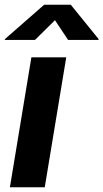

<svg xmlns="http://www.w3.org/2000/svg" viewBox="-24 -787 435 807"><path d="M17.6 0 107.9 -545.9H254.4L164.1 0ZM123 -619.1H-3.9L-3.4 -622.6L161.6 -767.1H273.4L390.6 -622.6L390.1 -619.1H262.2L207 -702.1Z"/></svg>

Font: Inter
Style: Bold Italic
Weight: 700
Italic angle: -9.39999°
Designer: Rasmus Andersson
Foundry: rsms
Version: Version 4.001;git-9221beed3